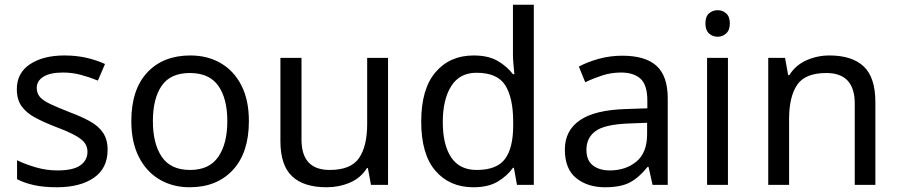

<svg xmlns="http://www.w3.org/2000/svg" viewBox="-20 -780 3794 810"><path d="M434 -148Q434 -70 376 -30Q318 10 220 10Q164 10 123.5 1Q83 -8 52 -24V-104Q84 -88 129.5 -74.5Q175 -61 222 -61Q289 -61 319 -82.5Q349 -104 349 -140Q349 -160 338 -176Q327 -192 298.5 -208Q270 -224 217 -244Q165 -264 128 -284Q91 -304 71 -332Q51 -360 51 -404Q51 -472 106.5 -509Q162 -546 252 -546Q301 -546 343.5 -536.5Q386 -527 423 -510L393 -440Q359 -454 322 -464Q285 -474 246 -474Q192 -474 163.5 -456.5Q135 -439 135 -409Q135 -387 148 -371.5Q161 -356 191.5 -341.5Q222 -327 273 -307Q324 -288 360 -268Q396 -248 415 -219.5Q434 -191 434 -148Z M1030 -269Q1030 -136 962.5 -63Q895 10 780 10Q709 10 653.5 -22.5Q598 -55 566 -117.5Q534 -180 534 -269Q534 -402 601 -474Q668 -546 783 -546Q856 -546 911.5 -513.5Q967 -481 998.5 -419.5Q1030 -358 1030 -269ZM625 -269Q625 -174 662.5 -118.5Q700 -63 782 -63Q863 -63 901 -118.5Q939 -174 939 -269Q939 -364 901 -418Q863 -472 781 -472Q699 -472 662 -418Q625 -364 625 -269Z M1617 -536V0H1545L1532 -71H1528Q1502 -29 1456 -9.5Q1410 10 1358 10Q1261 10 1212 -36.5Q1163 -83 1163 -185V-536H1252V-191Q1252 -63 1371 -63Q1460 -63 1494.5 -113Q1529 -163 1529 -257V-536Z M1977 10Q1877 10 1817 -59.5Q1757 -129 1757 -267Q1757 -405 1817.5 -475.5Q1878 -546 1978 -546Q2040 -546 2079.5 -523Q2119 -500 2144 -467H2150Q2149 -480 2146.5 -505.5Q2144 -531 2144 -546V-760H2232V0H2161L2148 -72H2144Q2120 -38 2080 -14Q2040 10 1977 10ZM1991 -63Q2076 -63 2110.5 -109.5Q2145 -156 2145 -250V-266Q2145 -366 2112 -419.5Q2079 -473 1990 -473Q1919 -473 1883.5 -416.5Q1848 -360 1848 -265Q1848 -169 1883.5 -116Q1919 -63 1991 -63Z M2605 -545Q2703 -545 2750 -502Q2797 -459 2797 -365V0H2733L2716 -76H2712Q2677 -32 2638.5 -11Q2600 10 2532 10Q2459 10 2411 -28.5Q2363 -67 2363 -149Q2363 -229 2426 -272.5Q2489 -316 2620 -320L2711 -323V-355Q2711 -422 2682 -448Q2653 -474 2600 -474Q2558 -474 2520 -461.5Q2482 -449 2449 -433L2422 -499Q2457 -518 2505 -531.5Q2553 -545 2605 -545ZM2631 -259Q2531 -255 2492.5 -227Q2454 -199 2454 -148Q2454 -103 2481.5 -82Q2509 -61 2552 -61Q2620 -61 2665 -98.5Q2710 -136 2710 -214V-262Z M3008 -737Q3028 -737 3043.5 -723.5Q3059 -710 3059 -681Q3059 -653 3043.5 -639Q3028 -625 3008 -625Q2986 -625 2971 -639Q2956 -653 2956 -681Q2956 -710 2971 -723.5Q2986 -737 3008 -737ZM3051 -536V0H2963V-536Z M3479 -546Q3575 -546 3624 -499.5Q3673 -453 3673 -349V0H3586V-343Q3586 -472 3466 -472Q3377 -472 3343 -422Q3309 -372 3309 -278V0H3221V-536H3292L3305 -463H3310Q3336 -505 3382 -525.5Q3428 -546 3479 -546Z"/></svg>

Font: Noto Sans Limbu
Style: Regular
Weight: 400
Designer: Monotype Design Team
Foundry: Monotype Imaging Inc.
Version: Version 2.004; ttfautohint (v1.8.4.7-5d5b)